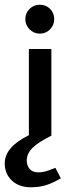

<svg xmlns="http://www.w3.org/2000/svg" viewBox="-60 -591 285 811"><path d="M47 -510Q47 -536 65 -553.5Q83 -571 108 -571Q134 -571 151.5 -553.5Q169 -536 169 -510Q169 -485 151.5 -467Q134 -449 108 -449Q83 -449 65 -467Q47 -485 47 -510ZM62 -384V-20Q-40 30 -40 99Q-40 143 -10 171.5Q20 200 70 200Q108 200 136.5 190.5Q165 181 197 162L174 118Q169 120 146 128.5Q123 137 102 137Q78 137 65.5 123Q53 109 53 87Q53 58 77 34Q101 10 157 -18V-384Z"/></svg>

Font: Cambay Devanagari
Style: Regular
Weight: 700
Designer: Pooja Saxena
Foundry: Pooja Saxena
Version: Version 1.095;PS 001.095;hotconv 1.0.70;makeotf.lib2.5.58329